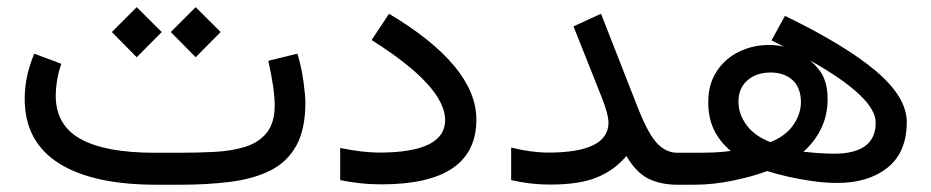

<svg xmlns="http://www.w3.org/2000/svg" viewBox="-20 -508 2561 528"><path d="M476.1 0H410.2Q234.9 0 141.4 -59.3Q47.9 -118.7 47.9 -236.3Q47.9 -269 54.9 -300.3Q62 -331.5 74.2 -360.4L148.9 -332.5Q141.1 -312 137.2 -288.6Q133.3 -265.1 133.3 -243.7Q133.8 -163.1 202.1 -125.5Q270.5 -87.9 405.3 -87.9H472.7Q522.9 -87.9 569.8 -90.3Q616.7 -92.8 654.1 -104.2Q691.4 -115.7 713.4 -142.8Q735.4 -169.9 735.4 -218.8Q735.4 -262.7 717.8 -340.8L797.9 -360.4Q809.1 -323.7 814.5 -284.2Q819.8 -244.6 819.8 -226.1Q819.8 -152.3 794.7 -107.2Q769.5 -62 723.4 -39.1Q677.2 -16.1 614.3 -8.1Q551.3 0 476.1 0ZM449.7 -419.9 518.1 -488.3 586.9 -419.9 518.1 -350.6ZM287.6 -419.9 356 -488.3 424.8 -419.9 356 -350.6Z M915.5 -101.1Q978 -88.4 1022.5 -88.4Q1204.1 -88.4 1204.1 -177.7Q1204.1 -270.5 1002 -397.9L1049.8 -470.2Q1290 -326.7 1290 -179.2Q1290 -1 1028.8 -1Q998 -1 969.7 -4.2Q941.4 -7.3 915.5 -12.7Z M1385.7 -102.1Q1442.4 -88.4 1487.8 -88.4Q1653.3 -88.4 1653.3 -170.9Q1653.3 -183.1 1647.5 -203.4Q1641.6 -223.6 1635.7 -237.8L1557.1 -435.5L1632.8 -470.2L1734.4 -210.9Q1763.2 -138.2 1787.8 -113Q1812.5 -87.9 1842.3 -87.9H1862.8V0H1842.3Q1797.4 0 1763.4 -16.6Q1729.5 -33.2 1702.6 -79.1Q1669.9 -40 1621.8 -20.3Q1573.7 -0.5 1495.1 -0.5Q1461.9 -0.5 1435.5 -3.9Q1409.2 -7.3 1385.7 -12.7Z M2138.7 -464.4Q2306.6 -382.8 2390.1 -311.5Q2473.6 -240.2 2473.6 -172.4Q2473.6 -89.4 2420.9 -47.1Q2368.2 -4.9 2282.2 -4.9Q2250 -4.9 2213.9 -10Q2177.7 -15.1 2145 -22.7Q2112.3 -30.3 2089.8 -37.6Q2049.8 -22.5 1995.1 -11.2Q1940.4 0 1889.6 0H1843.3V-87.9H1883.8Q1916 -87.9 1939.5 -88.6Q1962.9 -89.4 1989.7 -92.8Q1958.5 -119.1 1943.1 -151.6Q1927.7 -184.1 1927.7 -227.5Q1927.7 -276.4 1950.7 -311.5Q1973.6 -346.7 2011.7 -365.5Q2049.8 -384.3 2094.7 -384.3Q2117.2 -384.3 2136.2 -379.4L2101.6 -397ZM2208.5 -341.3Q2235.4 -317.9 2245.6 -293.9Q2255.9 -270 2255.9 -235.8Q2255.9 -191.4 2238.5 -155.3Q2221.2 -119.1 2189.5 -90.8Q2209.5 -88.4 2232.7 -86.9Q2255.9 -85.4 2273.9 -85.4Q2388.2 -85.4 2388.2 -170.9Q2388.2 -240.2 2208.5 -341.3ZM2098.6 -117.2Q2140.1 -133.8 2161.1 -163.6Q2182.1 -193.4 2182.6 -226.1Q2182.6 -266.6 2159.7 -287.6Q2136.7 -308.6 2099.1 -308.6Q2059.6 -308.6 2035.2 -286.9Q2010.7 -265.1 2010.7 -228.5Q2010.7 -194.3 2033 -164.1Q2055.2 -133.8 2098.6 -117.2Z"/></svg>

Font: Vazir FD
Style: Regular-FD
Weight: 400
Designer: Saber Rastikerdar
Foundry: Saber Rastikerdar
Version: Version 30.0.0